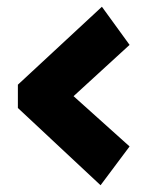

<svg xmlns="http://www.w3.org/2000/svg" viewBox="-20 -552 434 569"><path d="M278 -3 33 -232V-301L282 -532L364 -419L198 -267L364 -118Z"/></svg>

Font: Passion One
Style: Regular
Weight: 400
Designer: Alejandro Lo Celso
Foundry: Fontstage
Version: Version 1.001